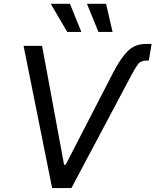

<svg xmlns="http://www.w3.org/2000/svg" viewBox="-20 -962 795 982"><path d="M558.6 -590.3Q594.7 -660.6 631.6 -699Q668.5 -737.3 726.1 -737.3H755.4L741.2 -652.3H730Q700.2 -652.3 686 -633.8Q671.9 -615.2 652.8 -579.1L345.2 0H246.6L100.6 -727.5H195.3L307.6 -119.6H315.9ZM483.4 -798.8 424.8 -942.4H522.5L555.7 -798.8ZM323.7 -798.8 239.7 -942.4H337.9L396 -798.8Z"/></svg>

Font: Inter
Style: Italic
Weight: 400
Italic angle: -9.3988°
Designer: Rasmus Andersson
Foundry: rsms
Version: Version 4.001;git-66647c0bb